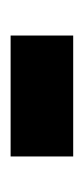

<svg xmlns="http://www.w3.org/2000/svg" viewBox="82 -478 158 362"><g transform="rotate(90 161.0 -297.0)"><path d="M47 -356H275V-238H47Z"/></g></svg>

Font: Noto Sans Gurmukhi Condensed
Style: Bold
Weight: 700
Width: 3
Designer: Jelle Bosma - Monotype Design Team
Foundry: Monotype Imaging Inc.
Version: Version 2.004; ttfautohint (v1.8.4.7-5d5b)